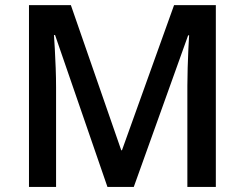

<svg xmlns="http://www.w3.org/2000/svg" viewBox="-20 -734 961 754"><path d="M401.9 0 196.3 -596.2H191.9Q193.4 -576.2 195.3 -541.5Q197.3 -506.8 198.7 -467Q200.2 -427.2 200.2 -391.6V0H93.8V-713.9H258.3L456.1 -144H459L663.6 -713.9H827.6V0H715.8V-397.5Q715.8 -430.2 717 -468.3Q718.3 -506.3 719.7 -540.5Q721.2 -574.7 722.7 -595.2H718.8L505.4 0Z"/></svg>

Font: Open Sans SemiBold
Style: Regular
Weight: 600
Designer: Monotype Design Team
Foundry: Monotype Imaging Inc.
Version: Version 3.003; ttfautohint (v1.8.4)